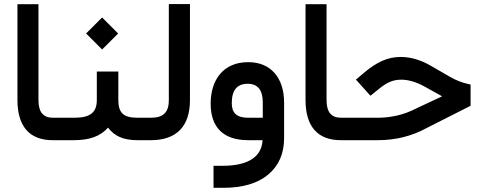

<svg xmlns="http://www.w3.org/2000/svg" viewBox="-20 -671 2307 919"><path d="M254.9 0C263.2 0 267.1 -17.1 267.1 -51.8V-57.1C267.1 -90.8 263.2 -107.4 254.9 -107.4H233.9C187 -107.4 164.1 -133.8 164.1 -192.4V-650.9H63.5V-192.9C63.5 -66.4 120.6 0 232.4 0Z M648.4 0C656.7 0 660.6 -17.1 660.6 -51.8V-57.1C660.6 -90.8 656.7 -107.4 648.4 -107.4H637.7C569.3 -107.4 546.4 -132.3 546.4 -192.9V-328.6H443.4V-192.9C443.4 -133.8 413.6 -107.4 335.4 -107.4H249.5C241.2 -107.4 237.3 -90.8 237.3 -57.1V-51.8C237.3 -17.1 241.2 0 249.5 0H333C409.7 0 460.4 -19 497.1 -60.1C528.3 -19 571.3 0 638.2 0ZM468.8 -434.1 545.4 -510.7 468.8 -587.4 392.1 -510.7Z M643.6 -107.4C635.3 -107.4 631.3 -90.8 631.3 -57.1V-51.8C631.3 -17.1 635.3 0 643.6 0H702.6C825.2 0 889.2 -66.9 889.2 -191.4V-651.4H788.1V-190.9C788.1 -133.8 761.7 -107.4 703.1 -107.4Z M1339.8 -179.7C1339.8 -238.8 1324.7 -286.1 1294.4 -321.3C1263.7 -356 1221.7 -373.5 1167.5 -373.5C1048.3 -373.5 988.3 -287.6 988.3 -175.3C988.3 -60.1 1050.3 0 1168 0H1236.8C1232.4 79.6 1168 122.6 1044.9 122.6H1002V228H1047.9C1141.1 228 1212.9 207 1263.7 164.6C1314.5 122.1 1339.8 64 1339.8 -9.8ZM1089.4 -177.2C1089.4 -239.3 1114.7 -270 1165.5 -270C1213.9 -270 1237.8 -240.2 1237.8 -180.2V-107.4H1167.5C1113.3 -107.4 1089.4 -129.9 1089.4 -177.2Z M1633.8 0C1642.1 0 1646 -17.1 1646 -51.8V-57.1C1646 -90.8 1642.1 -107.4 1633.8 -107.4H1612.8C1565.9 -107.4 1543 -133.8 1543 -192.4V-650.9H1442.4V-192.9C1442.4 -66.4 1499.5 0 1611.3 0Z M1628.4 -107.4C1620.1 -107.4 1616.2 -90.8 1616.2 -57.1V-51.8C1616.2 -17.1 1620.1 0 1628.4 0H1788.1C1873.5 0 1951.7 -19.5 2022.9 -58.6L2232.4 -164.6V-266.1L2224.6 -268.1C2194.3 -274.4 2164.6 -285.6 2134.8 -302.7L2042.5 -356C1993.7 -384.3 1945.3 -398.4 1897.9 -398.4C1835.4 -398.4 1783.2 -374 1721.2 -321.8L1683.6 -290L1752.9 -212.9L1760.3 -218.3L1794.4 -246.1C1833 -276.4 1859.9 -289.6 1900.9 -289.6C1935.5 -289.6 1973.1 -278.3 2013.7 -255.9L2096.2 -210L1971.2 -151.4C1914.6 -122.1 1853 -107.4 1787.1 -107.4Z"/></svg>

Font: Shabnam Medium
Style: Regular
Weight: 500
Foundry: DejaVu fonts team - Redesigned by Saber Rastikerdar - Based on Vazir font
Version: Version 5.0.1